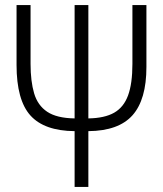

<svg xmlns="http://www.w3.org/2000/svg" viewBox="-20 -734 640 754"><path d="M273 -219Q154 -220 99.5 -280.5Q45 -341 45 -479V-714H100V-483Q100 -415 114 -367.5Q128 -320 165.5 -295Q203 -270 273 -269V-714H327V-269Q391 -270 428.5 -291.5Q466 -313 483 -359.5Q500 -406 500 -483V-714H555V-471Q555 -343 500.5 -281.5Q446 -220 327 -219V0H273Z"/></svg>

Font: Noto Sans Mono Light
Style: Regular
Weight: 300
Designer: Monotype Design Team
Foundry: Monotype Imaging Inc.
Version: Version 2.014; ttfautohint (v1.8.4.7-5d5b)